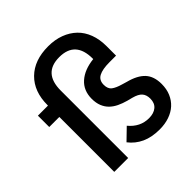

<svg xmlns="http://www.w3.org/2000/svg" viewBox="-201 -902 1065 1065"><g transform="rotate(-45 331.0 -370.0)"><path d="M636 -159Q636 -119 622.5 -87.5Q609 -56 585 -34Q561 -12 526.5 0Q492 12 450 12Q388 12 343.5 -8.5Q299 -29 269 -68L335 -132Q383 -74 452 -74Q490 -74 512 -92.5Q534 -111 534 -146Q534 -175 519 -192.5Q504 -210 466 -220L435 -228Q406 -236 382 -247.5Q358 -259 340.5 -276Q323 -293 313 -317.5Q303 -342 303 -375Q303 -440 346.5 -478.5Q390 -517 465 -525V-529Q465 -666 339 -666Q214 -666 214 -529V0H105V-431H26V-520H105V-524Q105 -630 167 -691Q229 -752 338 -752Q391 -752 433.5 -736Q476 -720 506 -691Q536 -662 552 -619.5Q568 -577 568 -525V-449H517Q461 -449 433 -434Q405 -419 405 -383Q405 -351 423.5 -337Q442 -323 477 -313L507 -304Q573 -287 604.5 -253Q636 -219 636 -159Z"/></g></svg>

Font: IBM Plex Sans Arabic Medm
Style: Regular
Weight: 500
Designer: Mike Abbink, Paul van der Laan, Pieter van Rosmalen, Wael Morcos, Khajak Apelian
Foundry: Bold Monday
Version: Version 1.005